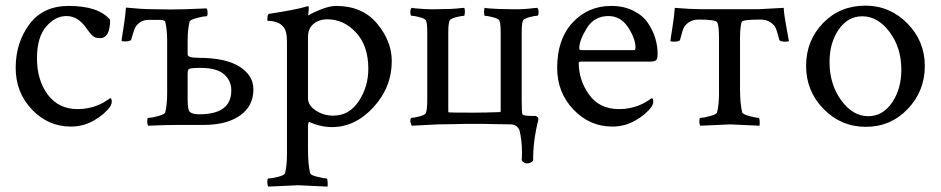

<svg xmlns="http://www.w3.org/2000/svg" viewBox="-20 -447 3366 687"><path d="M225.6 -425.8Q333 -425.8 374 -376Q374 -310.5 337.9 -310.5Q321.3 -310.5 312.5 -317.9Q303.7 -325.2 290 -344.7Q259.8 -389.6 217.8 -389.6Q177.7 -389.6 145 -351.6Q112.3 -313.5 112.3 -238.3Q112.3 -160.2 150.9 -108.4Q189.5 -56.6 257.8 -56.6Q278.3 -56.6 296.9 -60.5Q315.4 -64.5 328.6 -69.8Q341.8 -75.2 351.1 -80.6Q360.4 -85.9 367.2 -90.8L374 -95.7Q379.9 -95.7 379.9 -83Q379.9 -75.2 374 -65.4Q354.5 -38.1 316.4 -16.1Q278.3 5.9 233.4 5.9Q152.3 5.9 94.2 -55.2Q36.1 -116.2 36.1 -204.1Q36.1 -293.9 85 -359.9Q133.8 -425.8 225.6 -425.8Z M591.8 -413.1Q638.7 -413.1 718.8 -417Q722.7 -413.1 722.7 -400.9Q722.7 -388.7 718.8 -388.7Q706.1 -388.7 683.1 -382.3Q660.2 -376 658.2 -369.1Q651.4 -340.8 651.4 -300.8V-252Q651.4 -240.2 689.5 -240.2Q786.1 -240.2 836.4 -209Q886.7 -177.7 886.7 -127Q886.7 -67.4 838.9 -33.7Q791 0 709 0H616.2Q571.3 0 510.7 2.9Q506.8 -1 506.8 -13.2Q506.8 -25.4 510.7 -25.4Q523.4 -25.4 546.4 -31.7Q569.3 -38.1 571.3 -44.9Q578.1 -73.2 578.1 -113.3V-300.8Q578.1 -340.8 571.3 -369.1Q569.3 -374 557.6 -376H512.7Q493.2 -376 480.5 -366.7Q467.8 -357.4 463.4 -347.7Q459 -337.9 454.6 -322.8Q450.2 -307.6 449.2 -304.7Q446.3 -298.8 425.8 -298.8Q415 -298.8 415 -301.8Q415 -305.7 421.9 -347.7Q428.7 -389.6 430.7 -419.9Q488.3 -414.1 523.4 -414.1Q532.2 -414.1 555.7 -413.6Q579.1 -413.1 591.8 -413.1ZM697.3 -204.1Q663.1 -204.1 656.2 -200.2Q651.4 -197.3 651.4 -182.6V-91.8Q651.4 -50.8 660.2 -45.9Q668.9 -38.1 693.4 -38.1Q807.6 -38.1 807.6 -123Q807.6 -159.2 781.2 -181.6Q754.9 -204.1 697.3 -204.1Z M1182.6 -425.8Q1276.4 -425.8 1329.1 -362.8Q1381.8 -299.8 1381.8 -228.5Q1381.8 -134.8 1316.4 -63.5Q1251 7.8 1168 7.8Q1127.9 7.8 1085.9 -10.7Q1082 -5.9 1082 2V85.9Q1082 141.6 1089.8 172.9Q1091.8 179.7 1115.2 185.5Q1138.7 191.4 1148.4 191.4Q1151.4 191.4 1152.3 204.1Q1153.3 216.8 1151.4 220.7Q1053.7 215.8 1046.9 215.8Q1041 215.8 940.4 220.7Q936.5 216.8 936.5 204.1Q936.5 191.4 940.4 191.4Q953.1 191.4 975.6 185.5Q998 179.7 1000 172.9Q1006.8 143.6 1006.8 103.5V-298.8Q1006.8 -336.9 993.2 -351.6Q983.4 -363.3 969.2 -367.7Q955.1 -372.1 945.8 -372.1Q936.5 -372.1 936.5 -374Q936.5 -396.5 942.4 -397.5Q1039.1 -412.1 1077.1 -423.8Q1078.1 -423.8 1080.1 -424.3Q1082 -424.8 1082 -424.8Q1085 -424.8 1085 -418.9Q1085 -413.1 1084 -405.3Q1083 -397.5 1083 -396.5V-391.6Q1097.7 -401.4 1128.9 -413.6Q1160.2 -425.8 1182.6 -425.8ZM1151.4 -377.9Q1121.1 -377.9 1101.6 -361.3Q1082 -344.7 1082 -314.5V-95.7Q1082 -69.3 1110.4 -51.3Q1138.7 -33.2 1171.9 -33.2Q1229.5 -33.2 1263.7 -85Q1297.9 -136.7 1297.9 -201.2Q1297.9 -283.2 1253.9 -330.6Q1210 -377.9 1151.4 -377.9Z M1887.7 127.9Q1879.9 137.7 1863.3 137.7Q1859.4 137.7 1853.5 133.8Q1847.7 129.9 1846.7 125Q1847.7 117.2 1847.7 99.6Q1847.7 54.7 1838.9 19.5Q1830.1 -2 1806.6 -2Q1801.8 -2 1782.2 -2.4Q1762.7 -2.9 1748 -2.9Q1721.7 -3.9 1677.7 -3.9Q1633.8 -3.9 1609.4 -2.9Q1596.7 -2.9 1576.2 -2.4Q1555.7 -2 1548.8 -2L1453.1 2.9Q1453.1 2 1451.7 -1.5Q1450.2 -4.9 1449.2 -7.8Q1448.2 -10.7 1448.2 -11.7Q1448.2 -25.4 1453.1 -25.4Q1461.9 -25.4 1481.9 -30.8Q1502 -36.1 1503.9 -43Q1508.8 -55.7 1508.8 -91.8V-332Q1508.8 -365.2 1503.9 -374Q1501 -379.9 1481.9 -385.3Q1462.9 -390.6 1453.1 -390.6Q1448.2 -390.6 1448.2 -404.3Q1448.2 -414.1 1453.1 -418.9Q1458 -418 1466.8 -417Q1475.6 -416 1500 -414.6Q1524.4 -413.1 1545.9 -414.1Q1567.4 -414.1 1591.3 -415Q1615.2 -416 1627.9 -418L1641.6 -418.9Q1643.6 -411.1 1643.6 -404.3L1641.6 -390.6Q1631.8 -390.6 1611.8 -385.3Q1591.8 -379.9 1588.9 -374Q1584 -363.3 1584 -332V-48.8Q1584 -44.9 1586.9 -44.9Q1592.8 -43.9 1677.7 -43.9Q1711.9 -43.9 1768.6 -45.9Q1771.5 -45.9 1771.5 -49.8V-332Q1771.5 -363.3 1766.6 -374Q1763.7 -379.9 1743.7 -385.3Q1723.6 -390.6 1713.9 -390.6Q1711.9 -398.4 1711.9 -404.3Q1711.9 -411.1 1713.9 -418.9Q1718.8 -418 1728 -417Q1737.3 -416 1762.7 -415Q1788.1 -414.1 1809.6 -414.1Q1831.1 -413.1 1854 -414.6Q1877 -416 1889.6 -418L1902.3 -418.9Q1907.2 -414.1 1907.2 -404.3Q1907.2 -390.6 1902.3 -390.6Q1892.6 -390.6 1873.5 -385.3Q1854.5 -379.9 1851.6 -374Q1846.7 -365.2 1846.7 -332V-85.9Q1846.7 -41 1849.6 -38.1Q1852.5 -32.2 1883.8 -32.2H1897.5Q1906.2 -27.3 1906.2 -23.4V-18.6Q1886.7 59.6 1887.7 127.9Z M2157.2 -389.6Q2106.4 -389.6 2079.6 -346.2Q2052.7 -302.7 2052.7 -274.4Q2052.7 -267.6 2058.6 -267.6H2249Q2253.9 -267.6 2253.9 -277.3Q2253.9 -308.6 2227.5 -349.1Q2201.2 -389.6 2157.2 -389.6ZM2167 -425.8Q2211.9 -425.8 2246.1 -408.7Q2280.3 -391.6 2298.3 -364.7Q2316.4 -337.9 2324.7 -310.1Q2333 -282.2 2333 -254.9Q2333 -235.4 2327.1 -231Q2321.3 -226.6 2304.7 -226.6H2058.6Q2050.8 -226.6 2050.8 -221.7Q2050.8 -160.2 2087.9 -108.4Q2125 -56.6 2195.3 -56.6Q2215.8 -56.6 2234.4 -60.5Q2252.9 -64.5 2266.1 -69.8Q2279.3 -75.2 2288.6 -80.6Q2297.9 -85.9 2304.7 -90.8L2311.5 -95.7Q2317.4 -95.7 2317.4 -83Q2317.4 -75.2 2311.5 -65.4Q2292 -38.1 2253.9 -16.1Q2215.8 5.9 2170.9 5.9Q2089.8 5.9 2031.7 -55.2Q1973.6 -116.2 1973.6 -204.1Q1973.6 -306.6 2028.8 -366.2Q2084 -425.8 2167 -425.8Z M2552.7 -113.3V-306.6Q2552.7 -358.4 2545.9 -367.2Q2540 -377 2480.5 -377Q2459 -377 2444.8 -367.2Q2430.7 -357.4 2426.3 -347.2Q2421.9 -336.9 2418 -321.8Q2414.1 -306.6 2413.1 -303.7Q2410.2 -297.9 2389.6 -297.9Q2378.9 -297.9 2378.9 -300.8Q2378.9 -304.7 2385.7 -346.7Q2392.6 -388.7 2394.5 -418.9Q2452.1 -414.1 2487.3 -414.1H2694.3L2784.2 -418.9Q2786.1 -388.7 2794.4 -346.2Q2802.7 -303.7 2802.7 -300.8Q2802.7 -297.9 2792 -297.9Q2771.5 -297.9 2768.6 -303.7Q2767.6 -306.6 2763.7 -321.8Q2759.8 -336.9 2755.4 -347.2Q2751 -357.4 2736.8 -367.2Q2722.7 -377 2701.2 -377Q2635.7 -377 2633.8 -368.2Q2627.9 -351.6 2627.9 -308.6V-131.8Q2627.9 -75.2 2635.7 -44.9Q2637.7 -38.1 2661.1 -31.7Q2684.6 -25.4 2694.3 -25.4Q2697.3 -25.4 2698.2 -13.7Q2699.2 -2 2697.3 2.9Q2599.6 -2 2592.8 -2Q2585.9 -2 2486.3 2.9Q2482.4 -1 2482.4 -13.2Q2482.4 -25.4 2486.3 -25.4Q2498 -25.4 2521 -31.7Q2543.9 -38.1 2545.9 -44.9Q2552.7 -73.2 2552.7 -113.3Z M3065.4 -388.7Q3013.7 -388.7 2981 -341.3Q2948.2 -293.9 2948.2 -225.6Q2948.2 -145.5 2989.7 -88.4Q3031.2 -31.2 3086.9 -31.2Q3138.7 -31.2 3171.9 -80.1Q3205.1 -128.9 3205.1 -197.3Q3205.1 -276.4 3163.1 -332.5Q3121.1 -388.7 3065.4 -388.7ZM3076.2 -426.8Q3164.1 -426.8 3226.6 -363.3Q3289.1 -299.8 3289.1 -210.9Q3289.1 -121.1 3228 -57.1Q3167 6.8 3078.1 6.8Q2989.3 6.8 2926.8 -57.1Q2864.3 -121.1 2864.3 -210.9Q2864.3 -301.8 2924.8 -364.3Q2985.4 -426.8 3076.2 -426.8Z"/></svg>

Font: Crimson Text
Style: Regular
Weight: 400
Version: Version 0.13